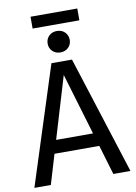

<svg xmlns="http://www.w3.org/2000/svg" viewBox="-103 -1039 780 1104"><g transform="rotate(-10 286.5 -486.5)"><path d="M227 -689H347L567 0H467L285 -610L102 0H6ZM162 -250H407L430 -173H139ZM289 -866Q318 -866 336 -848Q354 -830 354 -803Q354 -777 336 -759Q318 -741 289 -741Q261 -741 243 -759Q225 -777 225 -803Q225 -830 243 -848Q261 -866 289 -866ZM428 -973V-904H155V-973Z"/></g></svg>

Font: Fira Sans Variable
Style: Regular
Weight: 400
Designer: Carrois Corporate & Edenspiekermann AG
Foundry: Carrois Corporate GbR & Edenspiekermann AG
Version: Version 4.202